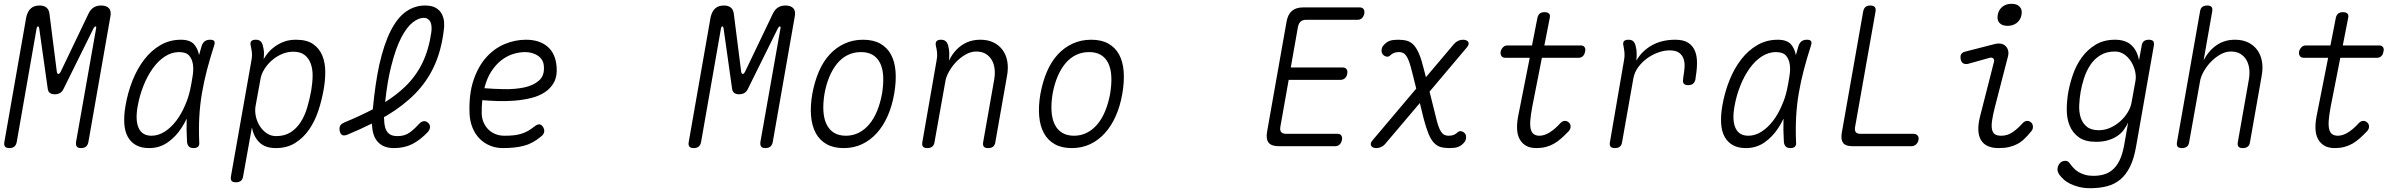

<svg xmlns="http://www.w3.org/2000/svg" viewBox="-20 -769 12640 1010"><path d="M445 -22Q442 -6 432.5 2Q423 10 406.5 10Q390 10 384 2Q378 -6 380 -22L486 -622Q487 -628 485 -629Q485 -630 483 -630Q478 -630 473 -622L315 -303Q308 -287 296 -280Q284 -273 268 -273Q252 -273 242.5 -280Q233 -287 231 -303L186 -622Q184 -631 179.5 -630Q175 -629 173 -622L68 -22Q65 -6 55.5 2Q46 10 29.5 10Q13 10 6.5 2Q0 -6 3 -22L118 -678Q125 -709 142 -724.5Q159 -740 188 -740Q211 -740 224 -729.5Q237 -719 240 -698L279 -391Q281 -380 287 -380Q293 -380 299 -391L446 -698Q456 -719 472.5 -729.5Q489 -740 512 -740Q541 -740 554 -724.5Q567 -709 560 -678Z M764 10Q724 10 696.5 -5Q669 -20 653 -48Q637 -76 634 -117.5Q631 -159 640 -212Q652 -282 677 -345Q702 -408 739 -456Q776 -504 824.5 -532Q873 -560 932 -560Q979 -560 1001 -536Q1021 -513 1027 -479Q1034 -503 1041 -528Q1047 -545 1058 -552.5Q1069 -560 1085 -560Q1102 -560 1107 -552.5Q1112 -545 1106 -528Q1085 -463 1069 -402Q1053 -341 1042.5 -280Q1032 -219 1028.5 -155.5Q1025 -92 1028 -21Q1030 -6 1022.5 2Q1015 10 998.5 10Q982 10 974 2Q966 -6 964 -21Q960 -86 962 -145Q950 -119 934 -95Q904 -49 861.5 -19.5Q819 10 764 10ZM777 -55Q813 -55 846.5 -76.5Q880 -98 907 -133.5Q934 -169 953 -214Q971 -254 980 -296Q983 -313 987 -331L993 -367Q999 -401 995 -429.5Q991 -458 975 -476.5Q959 -495 922 -495Q883 -495 847.5 -472Q812 -449 783.5 -409Q755 -369 734.5 -317.5Q714 -266 704 -209Q691 -136 709.5 -95.5Q728 -55 777 -55Z M1367 -458Q1377 -476 1392.5 -494Q1408 -512 1429 -526.5Q1450 -541 1476.5 -550.5Q1503 -560 1537 -560Q1595 -560 1628 -536.5Q1661 -513 1676 -475.5Q1691 -438 1691 -390.5Q1691 -343 1682 -295Q1672 -239 1654 -185Q1636 -131 1606 -87.5Q1576 -44 1533 -17Q1490 10 1431 10Q1376 10 1345.5 -19Q1315 -48 1305 -98L1259 158Q1257 174 1247.5 182Q1238 190 1221 190Q1204 190 1198 182Q1192 174 1195 158L1304 -459Q1307 -478 1305 -494Q1303 -510 1299 -528Q1295 -544 1301.5 -552Q1308 -560 1325 -560Q1342 -560 1350.5 -552Q1359 -544 1363 -528Q1368 -509 1368.5 -494Q1369 -479 1367 -458ZM1522 -497Q1491 -497 1461.5 -484Q1432 -471 1409 -450.5Q1386 -430 1370 -404Q1354 -378 1350 -352L1324 -209Q1320 -184 1326 -156.5Q1332 -129 1346.5 -106Q1361 -83 1383 -68Q1405 -53 1432 -53Q1478 -53 1509.5 -73.5Q1541 -94 1562.5 -128Q1584 -162 1596.5 -205Q1609 -248 1617 -292Q1624 -333 1624.5 -369.5Q1625 -406 1614.5 -434.5Q1604 -463 1582 -480Q1560 -497 1522 -497Z M2231 -75Q2190 -32 2148.5 -11Q2107 10 2052 10Q2017 10 1993.5 -2.5Q1970 -15 1956.5 -37Q1943 -59 1939 -90Q1937 -104 1936 -119Q1876 -89 1806 -60Q1790 -54 1780.5 -58.5Q1771 -63 1767 -80Q1764 -97 1769.5 -107.5Q1775 -118 1792 -125Q1874 -159 1941 -194Q1954 -330 1975 -427Q2000 -538 2035.5 -607.5Q2071 -677 2116.5 -708.5Q2162 -740 2216 -740Q2251 -740 2272 -728Q2293 -716 2303.5 -696.5Q2314 -677 2316 -653.5Q2318 -630 2314 -606Q2301 -502 2264 -421.5Q2227 -341 2164.5 -277Q2102 -213 2013 -160Q2007 -157 2000 -153Q2000 -143 2001 -135Q2002 -107 2009.5 -89Q2017 -71 2031.5 -62Q2046 -53 2071 -53Q2109 -53 2134.5 -71.5Q2160 -90 2185 -118Q2197 -130 2209 -131.5Q2221 -133 2232 -123Q2243 -113 2242 -100Q2241 -87 2231 -75ZM2006 -232Q2065 -269 2111 -313Q2168 -368 2202 -438Q2236 -508 2249 -600Q2251 -615 2250 -629Q2249 -643 2244.5 -653Q2240 -663 2231 -669Q2222 -675 2208 -675Q2182 -675 2151 -651Q2120 -627 2091 -571.5Q2062 -516 2039 -425Q2018 -345 2006 -232Z M2836 -102Q2845 -88 2842.5 -74.5Q2840 -61 2825 -50Q2782 -14 2735.5 -2Q2689 10 2625 10Q2589 10 2557.5 -3Q2526 -16 2502.5 -40Q2479 -64 2465.5 -97.5Q2452 -131 2450 -171Q2446 -274 2471 -347.5Q2496 -421 2538.5 -468Q2581 -515 2635.5 -537.5Q2690 -560 2747 -560Q2818 -560 2860.5 -523.5Q2903 -487 2908 -417Q2912 -369 2894.5 -336.5Q2877 -304 2845.5 -283.5Q2814 -263 2772.5 -253Q2731 -243 2686.5 -239.5Q2642 -236 2598 -237.5Q2554 -239 2517 -242Q2515 -225 2514.5 -207.5Q2514 -190 2514 -171Q2515 -144 2525 -122.5Q2535 -101 2551 -86Q2567 -71 2588 -63Q2609 -55 2633 -55Q2659 -55 2680 -57Q2701 -59 2719.5 -64.5Q2738 -70 2755 -79Q2772 -88 2789 -102Q2805 -115 2816 -115Q2827 -115 2836 -102ZM2528 -305Q2576 -301 2633 -300Q2690 -299 2737.5 -309Q2785 -319 2815 -345Q2845 -371 2841 -420Q2840 -439 2831.5 -453Q2823 -467 2809.5 -476Q2796 -485 2779 -490Q2762 -495 2742 -495Q2711 -495 2678 -484.5Q2645 -474 2616 -451Q2587 -428 2564 -392.5Q2541 -357 2528 -305Z M4045 -22Q4042 -6 4032.5 2Q4023 10 4006.5 10Q3990 10 3984 2Q3978 -6 3980 -22L4086 -622Q4087 -628 4085 -629Q4085 -630 4083 -630Q4078 -630 4073 -622L3915 -303Q3908 -287 3896 -280Q3884 -273 3868 -273Q3852 -273 3842.5 -280Q3833 -287 3831 -303L3786 -622Q3784 -631 3779.5 -630Q3775 -629 3773 -622L3668 -22Q3665 -6 3655.5 2Q3646 10 3629.5 10Q3613 10 3606.5 2Q3600 -6 3603 -22L3718 -678Q3725 -709 3742 -724.5Q3759 -740 3788 -740Q3811 -740 3824 -729.5Q3837 -719 3840 -698L3879 -391Q3881 -380 3887 -380Q3893 -380 3899 -391L4046 -698Q4056 -719 4072.5 -729.5Q4089 -740 4112 -740Q4141 -740 4154 -724.5Q4167 -709 4160 -678Z M4418 10Q4365 10 4328.5 -10.5Q4292 -31 4271.5 -68.5Q4251 -106 4246.5 -158.5Q4242 -211 4253 -275Q4265 -340 4287.5 -392.5Q4310 -445 4344 -482Q4378 -519 4422.5 -539.5Q4467 -560 4520 -560Q4574 -560 4610.5 -539.5Q4647 -519 4667 -482Q4687 -445 4691 -393Q4695 -341 4684 -277Q4673 -212 4649.5 -159Q4626 -106 4592 -68.5Q4558 -31 4514.5 -10.5Q4471 10 4418 10ZM4430 -55Q4466 -55 4497 -70.5Q4528 -86 4552.5 -115Q4577 -144 4594 -185.5Q4611 -227 4620 -277Q4628 -327 4626 -367Q4624 -407 4610.5 -435.5Q4597 -464 4572 -479.5Q4547 -495 4509 -495Q4471 -495 4439.5 -479.5Q4408 -464 4384 -435Q4360 -406 4343 -365.5Q4326 -325 4317 -275Q4309 -225 4311.5 -184.5Q4314 -144 4328 -115Q4342 -86 4367.5 -70.5Q4393 -55 4430 -55Z M4930 -560Q4946 -560 4955 -552Q4964 -544 4968 -528Q4973 -509 4973.5 -490Q4974 -471 4972 -450Q4998 -503 5040 -531.5Q5082 -560 5137 -560Q5177 -560 5206.5 -545.5Q5236 -531 5254.5 -505.5Q5273 -480 5279 -445Q5285 -410 5277 -368L5216 -22Q5214 -6 5204.5 2Q5195 10 5178 10Q5161 10 5155 2Q5149 -6 5152 -22L5210 -351Q5215 -380 5212 -406.5Q5209 -433 5197 -453.5Q5185 -474 5165 -486Q5145 -498 5115 -498Q5088 -498 5061 -483Q5034 -468 5011.5 -445Q4989 -422 4973 -394Q4957 -366 4953 -341L4896 -22Q4894 -6 4884.5 2Q4875 10 4858 10Q4841 10 4835 2Q4829 -6 4832 -22L4907 -452Q4911 -471 4909.5 -490.5Q4908 -510 4903 -528Q4900 -544 4906.5 -552Q4913 -560 4930 -560Z M5618 10Q5565 10 5528.5 -10.5Q5492 -31 5471.5 -68.5Q5451 -106 5446.5 -158.5Q5442 -211 5453 -275Q5465 -340 5487.5 -392.5Q5510 -445 5544 -482Q5578 -519 5622.5 -539.5Q5667 -560 5720 -560Q5774 -560 5810.5 -539.5Q5847 -519 5867 -482Q5887 -445 5891 -393Q5895 -341 5884 -277Q5873 -212 5849.5 -159Q5826 -106 5792 -68.5Q5758 -31 5714.5 -10.5Q5671 10 5618 10ZM5630 -55Q5666 -55 5697 -70.5Q5728 -86 5752.5 -115Q5777 -144 5794 -185.5Q5811 -227 5820 -277Q5828 -327 5826 -367Q5824 -407 5810.5 -435.5Q5797 -464 5772 -479.5Q5747 -495 5709 -495Q5671 -495 5639.5 -479.5Q5608 -464 5584 -435Q5560 -406 5543 -365.5Q5526 -325 5517 -275Q5509 -225 5511.5 -184.5Q5514 -144 5528 -115Q5542 -86 5567.5 -70.5Q5593 -55 5630 -55Z M6770 -414H7043Q7057 -414 7063.5 -405Q7070 -396 7067 -381Q7065 -367 7055.5 -358Q7046 -349 7032 -349H6759L6715 -101Q6712 -83 6720 -74Q6728 -65 6746 -65H7016Q7030 -65 7036 -56Q7042 -47 7039 -32Q7036 -18 7027 -9Q7018 0 7004 0H6706Q6669 0 6654 -18Q6639 -36 6645 -74L6748 -656Q6755 -694 6776.5 -712Q6798 -730 6835 -730H7133Q7147 -730 7153 -721Q7159 -712 7157 -698Q7154 -683 7145 -674Q7136 -665 7122 -665H6852Q6833 -665 6822.5 -656Q6812 -647 6808 -629Z M7695 -518 7500 -287 7532 -159Q7539 -128 7546 -107.5Q7553 -87 7561 -75.5Q7569 -64 7578.5 -59.5Q7588 -55 7600 -55Q7617 -55 7627.5 -59.5Q7638 -64 7649 -74Q7656 -81 7667.5 -78.5Q7679 -76 7687 -66Q7694 -56 7692 -41Q7690 -26 7677 -14Q7664 -1 7648.5 4.5Q7633 10 7605 10Q7578 10 7558.5 4.5Q7539 -1 7523 -18Q7507 -35 7494.5 -65.5Q7482 -96 7469 -145L7449 -227L7265 -10Q7256 0 7244 5Q7232 10 7220 10Q7212 10 7205 7.5Q7198 5 7194 -0.5Q7190 -6 7191 -14Q7192 -22 7201 -32L7430 -303L7408 -391Q7400 -424 7392.5 -444.5Q7385 -465 7377 -476Q7369 -487 7360 -491Q7351 -495 7340 -495Q7323 -495 7312.5 -490.5Q7302 -486 7291 -476Q7284 -469 7272.5 -471.5Q7261 -474 7253 -484Q7246 -494 7248 -509Q7250 -524 7263 -536Q7276 -549 7291.5 -554.5Q7307 -560 7335 -560Q7362 -560 7381.5 -554.5Q7401 -549 7416.5 -532.5Q7432 -516 7445 -485.5Q7458 -455 7470 -405L7481 -363L7629 -538Q7639 -549 7651 -554.5Q7663 -560 7676 -560Q7684 -560 7691.5 -557.5Q7699 -555 7703 -549.5Q7707 -544 7705.5 -536Q7704 -528 7695 -518Z M8295 -530Q8309 -530 8315.5 -521Q8322 -512 8318 -498Q8316 -483 8307 -474Q8298 -465 8284 -465H8091L8040 -206Q8032 -163 8030 -134Q8028 -105 8033 -87.5Q8038 -70 8049.5 -62.5Q8061 -55 8078 -55Q8105 -55 8133.5 -73.5Q8162 -92 8187 -120Q8198 -132 8210 -133Q8222 -134 8231 -126Q8241 -119 8242 -105.5Q8243 -92 8233 -80Q8213 -59 8194 -42Q8175 -25 8155 -13.5Q8135 -2 8112 4Q8089 10 8062 10Q8029 10 8007.5 -2.5Q7986 -15 7974 -37Q7962 -59 7960.5 -89.5Q7959 -120 7966 -157L8027 -465H7899Q7885 -465 7878.5 -474Q7872 -483 7874 -498Q7878 -512 7887 -521Q7896 -530 7910 -530H8039L8067 -673Q8070 -689 8079 -697Q8088 -705 8105 -705Q8122 -705 8129 -697Q8136 -689 8132 -673L8104 -530Z M8475 10Q8458 10 8452 2Q8446 -6 8449 -22L8523 -452Q8527 -471 8525.5 -490.5Q8524 -510 8520 -528Q8516 -544 8522.5 -552Q8529 -560 8546 -560Q8563 -560 8571.5 -552Q8580 -544 8584 -528Q8589 -509 8589.5 -490Q8590 -471 8588 -450Q8616 -500 8668.5 -530Q8721 -560 8793 -560Q8836 -560 8860.5 -544Q8885 -528 8896 -501.5Q8907 -475 8907 -439Q8907 -403 8900 -364L8899 -353Q8896 -337 8886.5 -329Q8877 -321 8860 -321Q8844 -321 8837.5 -329Q8831 -337 8834 -353L8835 -364Q8840 -391 8841.5 -416Q8843 -441 8836 -460.5Q8829 -480 8812 -492Q8795 -504 8762 -504Q8734 -504 8703 -493Q8672 -482 8645 -462.5Q8618 -443 8598 -416Q8578 -389 8572 -356L8513 -22Q8511 -6 8501.5 2Q8492 10 8475 10Z M9164 10Q9124 10 9096.5 -5Q9069 -20 9053 -48Q9037 -76 9034 -117.5Q9031 -159 9040 -212Q9052 -282 9077 -345Q9102 -408 9139 -456Q9176 -504 9224.5 -532Q9273 -560 9332 -560Q9379 -560 9401 -536Q9421 -513 9427 -479Q9434 -503 9441 -528Q9447 -545 9458 -552.5Q9469 -560 9485 -560Q9502 -560 9507 -552.5Q9512 -545 9506 -528Q9485 -463 9469 -402Q9453 -341 9442.5 -280Q9432 -219 9428.5 -155.5Q9425 -92 9428 -21Q9430 -6 9422.5 2Q9415 10 9398.5 10Q9382 10 9374 2Q9366 -6 9364 -21Q9360 -86 9362 -145Q9350 -119 9334 -95Q9304 -49 9261.5 -19.5Q9219 10 9164 10ZM9177 -55Q9213 -55 9246.5 -76.5Q9280 -98 9307 -133.5Q9334 -169 9353 -214Q9371 -254 9380 -296Q9383 -313 9387 -331L9393 -367Q9399 -401 9395 -429.5Q9391 -458 9375 -476.5Q9359 -495 9322 -495Q9283 -495 9247.5 -472Q9212 -449 9183.5 -409Q9155 -369 9134.5 -317.5Q9114 -266 9104 -209Q9091 -136 9109.5 -95.5Q9128 -55 9177 -55Z M9724 0Q9689 0 9676 -16.5Q9663 -33 9668 -67L9781 -708Q9784 -724 9793 -732Q9802 -740 9819 -740Q9835 -740 9842 -732Q9849 -724 9846 -708L9738 -98Q9736 -81 9743 -73Q9750 -65 9766 -65H10046Q10060 -65 10067.5 -56Q10075 -47 10072 -32Q10069 -18 10059 -9Q10049 0 10035 0Z M10332 -433Q10317 -430 10307 -436Q10297 -442 10294 -458Q10291 -475 10297 -484.5Q10303 -494 10320 -498L10472 -537Q10492 -542 10506.5 -539Q10521 -536 10530.5 -526.5Q10540 -517 10543.5 -503.5Q10547 -490 10543 -473L10474 -206Q10463 -163 10459 -134Q10455 -105 10459 -87.5Q10463 -70 10474.5 -62.5Q10486 -55 10508 -55Q10540 -55 10567 -73.5Q10594 -92 10619 -120Q10630 -132 10642 -133Q10654 -134 10663 -126Q10673 -119 10674 -104Q10675 -89 10665 -78Q10647 -56 10629.5 -39Q10612 -22 10592 -11.5Q10572 -1 10548.5 4.5Q10525 10 10494 10Q10462 10 10439 0.5Q10416 -9 10402.5 -29.5Q10389 -50 10387 -81.5Q10385 -113 10396 -157L10469 -443Q10472 -456 10465 -462Q10458 -468 10447 -465ZM10541 -633Q10512 -633 10498 -648.5Q10484 -664 10489 -691Q10494 -718 10513.5 -733.5Q10533 -749 10562 -749Q10590 -749 10604.5 -733.5Q10619 -718 10614 -691Q10609 -664 10589 -648.5Q10569 -633 10541 -633Z M11175 -125Q11166 -105 11152 -86Q11138 -67 11117 -53Q11096 -39 11068.5 -31Q11041 -23 11006 -23Q10949 -23 10916 -46.5Q10883 -70 10867.5 -107.5Q10852 -145 10852 -191.5Q10852 -238 10860 -284Q10868 -329 10885 -378Q10902 -427 10931.5 -467.5Q10961 -508 11004 -534Q11047 -560 11106 -560Q11161 -560 11192 -531.5Q11223 -503 11232 -452L11246 -528Q11248 -544 11257.5 -552Q11267 -560 11284 -560Q11301 -560 11307 -552Q11313 -544 11310 -528L11217 0Q11206 65 11185 107.5Q11164 150 11134 175Q11104 200 11064.5 210.5Q11025 221 10976 221Q10943 221 10917 214.5Q10891 208 10870.5 198Q10850 188 10836 175Q10822 162 10813 150Q10807 141 10804.5 132Q10802 123 10804 114Q10805 107 10808.5 100Q10812 93 10817 88Q10822 83 10829 80Q10836 77 10844 77Q10851 77 10857 80Q10863 83 10869 92Q10877 103 10888 115Q10899 127 10914 136Q10929 145 10948.5 150.5Q10968 156 10993 156Q11021 156 11046.5 149Q11072 142 11093 124Q11114 106 11129 76Q11144 46 11153 0ZM11021 -84Q11052 -84 11081 -97Q11110 -110 11133.5 -131Q11157 -152 11173 -178.5Q11189 -205 11193 -231L11213 -341Q11218 -366 11211.5 -394Q11205 -422 11190.5 -445Q11176 -468 11154.5 -483Q11133 -498 11105 -498Q11060 -498 11028 -478Q10996 -458 10975.5 -426.5Q10955 -395 10943 -358Q10931 -321 10925 -286Q10919 -251 10917.5 -215Q10916 -179 10925.5 -150Q10935 -121 10957.5 -102.5Q10980 -84 11021 -84Z M11553 -341 11496 -22Q11494 -6 11484.5 2Q11475 10 11458 10Q11441 10 11435 2Q11429 -6 11432 -22L11553 -708Q11555 -724 11564.5 -732Q11574 -740 11591 -740Q11608 -740 11614 -732Q11620 -724 11617 -708L11572 -452Q11599 -503 11640.5 -531.5Q11682 -560 11737 -560Q11777 -560 11806.5 -545.5Q11836 -531 11854.5 -505.5Q11873 -480 11879 -445Q11885 -410 11877 -368L11816 -22Q11814 -6 11804.5 2Q11795 10 11778 10Q11761 10 11755 2Q11749 -6 11752 -22L11810 -351Q11815 -380 11812 -406.5Q11809 -433 11797 -453.5Q11785 -474 11765 -486Q11745 -498 11715 -498Q11688 -498 11661 -483Q11634 -468 11611.5 -445Q11589 -422 11573 -394Q11557 -366 11553 -341Z M12495 -530Q12509 -530 12515.5 -521Q12522 -512 12518 -498Q12516 -483 12507 -474Q12498 -465 12484 -465H12291L12240 -206Q12232 -163 12230 -134Q12228 -105 12233 -87.5Q12238 -70 12249.5 -62.5Q12261 -55 12278 -55Q12305 -55 12333.5 -73.5Q12362 -92 12387 -120Q12398 -132 12410 -133Q12422 -134 12431 -126Q12441 -119 12442 -105.5Q12443 -92 12433 -80Q12413 -59 12394 -42Q12375 -25 12355 -13.5Q12335 -2 12312 4Q12289 10 12262 10Q12229 10 12207.5 -2.5Q12186 -15 12174 -37Q12162 -59 12160.5 -89.5Q12159 -120 12166 -157L12227 -465H12099Q12085 -465 12078.5 -474Q12072 -483 12074 -498Q12078 -512 12087 -521Q12096 -530 12110 -530H12239L12267 -673Q12270 -689 12279 -697Q12288 -705 12305 -705Q12322 -705 12329 -697Q12336 -689 12332 -673L12304 -530Z"/></svg>

Font: Maple Mono ExtraLight
Style: Italic
Weight: 275
Italic angle: -10°
Monospace: yes
Designer: subframe7536
Version: Version 7.000